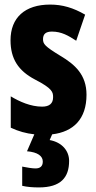

<svg xmlns="http://www.w3.org/2000/svg" viewBox="-20 -579 421 839"><path d="M282 124C282 81 252 43 197 33L208 8C301 -3 358 -59 358 -165C358 -252 308 -297 244 -335C175 -377 168 -387 168 -408C168 -431 181 -441 207 -441C249 -441 279 -423 313 -401L352 -515C300 -545 253 -559 199 -559C89 -559 26 -502 26 -403C26 -322 60 -270 132 -232C210 -192 212 -176 212 -154C212 -127 196 -113 164 -113C114 -113 65 -135 27 -158V-21C61 -5 94 4 130 8L98 82C145 86 167 103 167 127C167 148 155 157 135 157C120 157 98 153 77 149V233C99 238 122 240 150 240C245 240 282 197 282 124Z"/></svg>

Font: Noto Sans Kannada ExtraCondensed ExtraBold
Style: Regular
Weight: 800
Width: 2
Designer: Jelle Bosma - Monotype Design Team
Foundry: Monotype Imaging Inc.
Version: Version 2.005